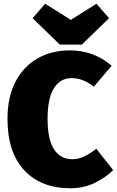

<svg xmlns="http://www.w3.org/2000/svg" viewBox="-20 -985 624 1025"><path d="M355 20Q199 20 109.5 -76Q20 -172 20 -350Q20 -467 62.5 -548.5Q105 -630 180 -673Q255 -716 352 -716Q481 -716 576 -634L481 -522Q424 -568 362 -568Q303 -568 268.5 -515Q234 -462 234 -350Q234 -239 269 -187Q304 -135 365 -135Q397 -135 427 -148.5Q457 -162 494 -191L584 -77Q543 -36 484.5 -8Q426 20 355 20ZM417 -747H299L154 -888L221 -965L358 -879L495 -965L562 -888Z"/></svg>

Font: Trujillo Black
Style: Regular
Weight: 900
Designer: Fira Sans original fonts by bBox Type GmbH, Carrois Corporate GbR, & Edenspiekermann AG / Changes by Cristiano Sobral
Foundry: Fira Sans original fonts by bBox Type GmbH, Carrois Corporate GbR, & Edenspiekermann AG / Changes by Cristiano Sobral
Version: Version 4.301;July 28, 2020;FontCreator 13.0.0.2655 64-bit